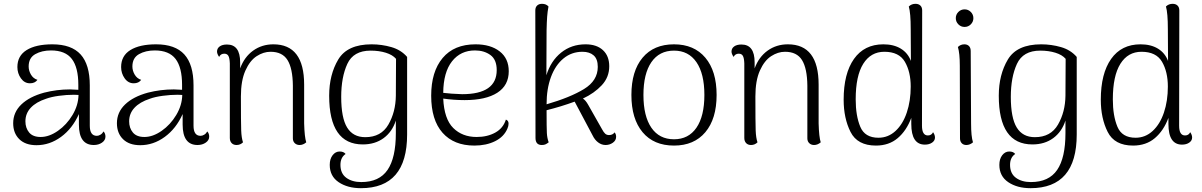

<svg xmlns="http://www.w3.org/2000/svg" viewBox="-20 -749 6291 1005"><path d="M532 -34Q532 -15 514 -2.5Q496 10 471 10Q393 10 393 -97V-152Q359 -76 299.5 -32.5Q240 11 171 11Q113 11 81 -20.5Q49 -52 49 -104Q49 -161 91.5 -202Q134 -243 211 -264Q277 -281 347 -281Q362 -281 390 -279V-305Q390 -396 356 -440.5Q322 -485 247 -485Q199 -485 164.5 -465.5Q130 -446 130 -401Q130 -379 142 -358.5Q154 -338 176 -331Q163 -313 137 -313Q108 -313 89.5 -339Q71 -365 71 -398Q71 -457 119.5 -487Q168 -517 254 -517Q354 -517 402 -464Q450 -411 450 -302V-91Q450 -38 487 -38Q496 -38 506 -44Q516 -50 522 -61Q532 -50 532 -34ZM391 -252 367 -253Q329 -253 288.5 -247.5Q248 -242 221 -232Q169 -215 141 -185Q113 -155 113 -114Q113 -79 132.5 -55.5Q152 -32 193 -32Q237 -32 283 -64Q329 -96 359.5 -147Q390 -198 391 -252Z M1075 -34Q1075 -15 1057 -2.5Q1039 10 1014 10Q936 10 936 -97V-152Q902 -76 842.5 -32.5Q783 11 714 11Q656 11 624 -20.5Q592 -52 592 -104Q592 -161 634.5 -202Q677 -243 754 -264Q820 -281 890 -281Q905 -281 933 -279V-305Q933 -396 899 -440.5Q865 -485 790 -485Q742 -485 707.5 -465.5Q673 -446 673 -401Q673 -379 685 -358.5Q697 -338 719 -331Q706 -313 680 -313Q651 -313 632.5 -339Q614 -365 614 -398Q614 -457 662.5 -487Q711 -517 797 -517Q897 -517 945 -464Q993 -411 993 -302V-91Q993 -38 1030 -38Q1039 -38 1049 -44Q1059 -50 1065 -61Q1075 -50 1075 -34ZM934 -252 910 -253Q872 -253 831.5 -247.5Q791 -242 764 -232Q712 -215 684 -185Q656 -155 656 -114Q656 -79 675.5 -55.5Q695 -32 736 -32Q780 -32 826 -64Q872 -96 902.5 -147Q933 -198 934 -252Z M1583 -4Q1567 10 1548 10Q1533 10 1523 0.5Q1513 -9 1513 -25V-301Q1512 -391 1485 -434.5Q1458 -478 1396 -478Q1359 -478 1323.5 -455Q1288 -432 1264.5 -379.5Q1241 -327 1241 -244Q1241 -106 1242.5 -66.5Q1244 -27 1252 -4Q1238 10 1218 10Q1202 10 1192.5 0Q1183 -10 1183 -27V-417Q1182 -445 1175.5 -456.5Q1169 -468 1154 -468Q1135 -468 1127 -451Q1116 -467 1116 -479Q1116 -496 1130 -506Q1144 -516 1168 -516Q1237 -516 1237 -423V-391Q1259 -451 1305 -484Q1351 -517 1411 -517Q1572 -517 1572 -306V-103Q1574 -31 1583 -4Z M1706 114Q1706 83 1721 63.5Q1736 44 1758 44Q1779 44 1789 57Q1762 75 1762 114Q1762 159 1792.5 181.5Q1823 204 1871 204Q1965 204 2008.5 140.5Q2052 77 2052 -52V-118Q2033 -59 1988 -26Q1943 7 1879 7Q1703 7 1703 -248Q1703 -358 1750.5 -437.5Q1798 -517 1925 -517Q1978 -517 2028.5 -502.5Q2079 -488 2111 -451V-45Q2111 236 1869 236Q1799 236 1752.5 204.5Q1706 173 1706 114ZM2052 -248 2053 -441Q2035 -462 1999.5 -473Q1964 -484 1920 -484Q1830 -484 1798 -414.5Q1766 -345 1766 -242Q1766 -132 1797 -81.5Q1828 -31 1892 -31Q1975 -31 2013 -97Q2051 -163 2052 -248Z M2642 -102Q2642 -89 2636 -76Q2618 -33 2571.5 -10Q2525 13 2463 13Q2356 13 2296.5 -54Q2237 -121 2237 -248Q2237 -374 2297 -445.5Q2357 -517 2469 -517Q2548 -517 2595.5 -480Q2643 -443 2643 -376Q2643 -302 2583 -263.5Q2523 -225 2412 -225Q2356 -225 2300 -233Q2305 -126 2352.5 -79Q2400 -32 2475 -32Q2531 -32 2572.5 -55Q2614 -78 2628 -123Q2642 -118 2642 -102ZM2300 -263Q2339 -258 2399 -256Q2580 -256 2580 -382Q2580 -437 2547 -461Q2514 -485 2466 -485Q2391 -485 2346 -428Q2301 -371 2300 -263Z M3205 -33Q3205 -14 3188 -2Q3171 10 3150 10Q3129 10 3111 -3.5Q3093 -17 3082 -40L2988 -217Q2917 -191 2841 -172Q2841 -79 2842.5 -52.5Q2844 -26 2852 -4Q2843 3 2835.5 6.5Q2828 10 2816 10Q2783 10 2783 -27L2782 -694Q2782 -711 2791.5 -720Q2801 -729 2817 -729Q2839 -729 2851 -715Q2846 -689 2844 -662Q2842 -635 2841 -590L2840 -355Q2863 -430 2917 -473.5Q2971 -517 3045 -517Q3103 -517 3136 -486.5Q3169 -456 3169 -402Q3169 -345 3130 -303Q3091 -261 3031 -233Q3045 -225 3059 -200L3131 -73Q3140 -56 3148 -49Q3156 -42 3168 -42Q3187 -42 3197 -56Q3205 -47 3205 -33ZM3109 -399Q3109 -440 3087.5 -459Q3066 -478 3029 -478Q2972 -478 2929.5 -443Q2887 -408 2864 -346Q2841 -284 2841 -203Q2965 -239 3037 -283Q3109 -327 3109 -399Z M3285 -252Q3285 -377 3343.5 -447Q3402 -517 3508 -517Q3613 -517 3672 -447Q3731 -377 3731 -252Q3731 -127 3672 -57Q3613 13 3508 13Q3402 13 3343.5 -57Q3285 -127 3285 -252ZM3667 -252Q3667 -363 3625.5 -423.5Q3584 -484 3508 -484Q3431 -484 3389.5 -423.5Q3348 -363 3348 -252Q3348 -141 3389.5 -80.5Q3431 -20 3508 -20Q3584 -20 3625.5 -80.5Q3667 -141 3667 -252Z M4276 -4Q4260 10 4241 10Q4226 10 4216 0.5Q4206 -9 4206 -25V-301Q4205 -391 4178 -434.5Q4151 -478 4089 -478Q4052 -478 4016.5 -455Q3981 -432 3957.5 -379.5Q3934 -327 3934 -244Q3934 -106 3935.5 -66.5Q3937 -27 3945 -4Q3931 10 3911 10Q3895 10 3885.5 0Q3876 -10 3876 -27V-417Q3875 -445 3868.5 -456.5Q3862 -468 3847 -468Q3828 -468 3820 -451Q3809 -467 3809 -479Q3809 -496 3823 -506Q3837 -516 3861 -516Q3930 -516 3930 -423V-391Q3952 -451 3998 -484Q4044 -517 4104 -517Q4265 -517 4265 -306V-103Q4267 -31 4276 -4Z M4874 -29Q4874 -13 4859 -2.5Q4844 8 4821 8Q4750 8 4750 -100V-132Q4725 -65 4679 -26Q4633 13 4565 13Q4468 13 4432 -58.5Q4396 -130 4396 -227Q4396 -364 4450 -440.5Q4504 -517 4604 -517Q4658 -517 4695 -494.5Q4732 -472 4748 -430L4747 -597Q4747 -681 4737 -715Q4751 -729 4772 -729Q4788 -729 4797.5 -720Q4807 -711 4807 -694L4806 -91Q4806 -40 4837 -40Q4856 -40 4864 -57Q4874 -43 4874 -29ZM4747 -296Q4747 -373 4716.5 -425.5Q4686 -478 4609 -478Q4538 -478 4498.5 -415Q4459 -352 4459 -229Q4459 -143 4483 -85.5Q4507 -28 4578 -28Q4629 -28 4667.5 -63.5Q4706 -99 4726.5 -160Q4747 -221 4747 -296Z M4983 -654Q4983 -673 4996.5 -686.5Q5010 -700 5029 -700Q5048 -700 5061.5 -686.5Q5075 -673 5075 -654Q5075 -635 5061.5 -621.5Q5048 -608 5029 -608Q5010 -608 4996.5 -621.5Q4983 -635 4983 -654ZM5073 -4Q5057 10 5038 10Q5023 10 5014 0.5Q5005 -9 5005 -25L5004 -405Q5004 -470 4994 -503Q5008 -517 5028 -517Q5043 -517 5052 -508Q5061 -499 5061 -482L5063 -103Q5063 -34 5073 -4Z M5211 114Q5211 83 5226 63.5Q5241 44 5263 44Q5284 44 5294 57Q5267 75 5267 114Q5267 159 5297.5 181.5Q5328 204 5376 204Q5470 204 5513.5 140.5Q5557 77 5557 -52V-118Q5538 -59 5493 -26Q5448 7 5384 7Q5208 7 5208 -248Q5208 -358 5255.5 -437.5Q5303 -517 5430 -517Q5483 -517 5533.5 -502.5Q5584 -488 5616 -451V-45Q5616 236 5374 236Q5304 236 5257.5 204.5Q5211 173 5211 114ZM5557 -248 5558 -441Q5540 -462 5504.5 -473Q5469 -484 5425 -484Q5335 -484 5303 -414.5Q5271 -345 5271 -242Q5271 -132 5302 -81.5Q5333 -31 5397 -31Q5480 -31 5518 -97Q5556 -163 5557 -248Z M6220 -29Q6220 -13 6205 -2.5Q6190 8 6167 8Q6096 8 6096 -100V-132Q6071 -65 6025 -26Q5979 13 5911 13Q5814 13 5778 -58.5Q5742 -130 5742 -227Q5742 -364 5796 -440.5Q5850 -517 5950 -517Q6004 -517 6041 -494.5Q6078 -472 6094 -430L6093 -597Q6093 -681 6083 -715Q6097 -729 6118 -729Q6134 -729 6143.5 -720Q6153 -711 6153 -694L6152 -91Q6152 -40 6183 -40Q6202 -40 6210 -57Q6220 -43 6220 -29ZM6093 -296Q6093 -373 6062.5 -425.5Q6032 -478 5955 -478Q5884 -478 5844.5 -415Q5805 -352 5805 -229Q5805 -143 5829 -85.5Q5853 -28 5924 -28Q5975 -28 6013.5 -63.5Q6052 -99 6072.5 -160Q6093 -221 6093 -296Z"/></svg>

Font: Arima Madurai Light
Style: Regular
Weight: 300
Designer: Joana Correia and Natanael Gama
Foundry: NDISCOVER
Version: Version 1.020